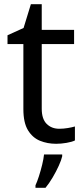

<svg xmlns="http://www.w3.org/2000/svg" viewBox="-20 -679 401 920"><path d="M264 -62Q284 -62 305 -65.5Q326 -69 339 -73V-6Q325 1 299 5.5Q273 10 249 10Q207 10 171.5 -4.5Q136 -19 114 -55Q92 -91 92 -156V-468H16V-510L93 -545L128 -659H180V-536H335V-468H180V-158Q180 -109 203.5 -85.5Q227 -62 264 -62ZM278 70Q274 88 261.5 115.5Q249 143 232.5 171Q216 199 198 221H150V209Q158 192 166.5 165.5Q175 139 182 110.5Q189 82 191 61H278Z"/></svg>

Font: TSCustom
Style: Regular
Weight: 400
Designer: Monotype Design Team
Foundry: Monotype Imaging Inc.
Version: Version 2.004; ttfautohint (v1.8.3) -l 8 -r 50 -G 200 -x 14 